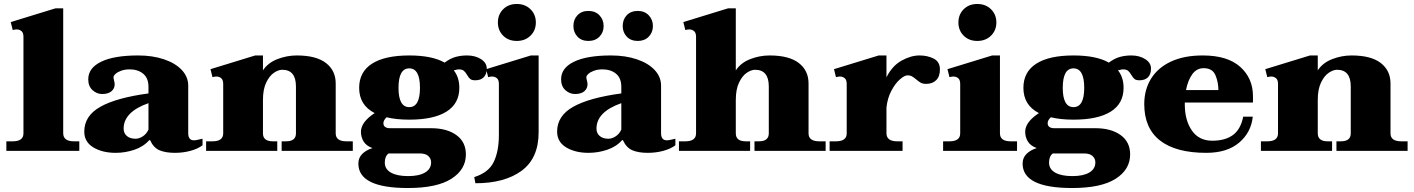

<svg xmlns="http://www.w3.org/2000/svg" viewBox="-20 -759 7112 966"><path d="M12 -48H44Q98 -48 98 -88V-574Q98 -594 88 -602.5Q78 -611 63 -611Q58 -611 44 -608L34 -648L259 -717H298V-89Q298 -48 352 -48H379V0H12Z M404 -97Q404 -176 484.5 -221.5Q565 -267 727 -289V-322Q727 -366 700.5 -388Q674 -410 632 -410Q609 -410 590.5 -403.5Q572 -397 561.5 -387.5Q551 -378 551 -370Q551 -365 554 -353.5Q557 -342 557 -335Q557 -314 541 -300Q525 -286 494 -286Q467 -286 445.5 -305.5Q424 -325 424 -360Q424 -417 489 -448.5Q554 -480 675 -480Q748 -480 805.5 -460.5Q863 -441 895 -406.5Q927 -372 927 -328V-89Q927 -53 956 -53Q965 -53 978.5 -56.5Q992 -60 999 -61V-28Q975 -10 938 0Q901 10 860 10Q813 10 782.5 -3Q752 -16 735 -54H731Q702 -21 656 -5.5Q610 10 562 10Q495 10 449.5 -17.5Q404 -45 404 -97ZM727 -107V-240Q602 -196 602 -112Q602 -89 618 -75Q634 -61 662 -61Q680 -61 698.5 -73Q717 -85 727 -107Z M1755 -48V0H1397V-48H1419Q1469 -48 1469 -88V-324Q1469 -408 1400 -408Q1381 -408 1358.5 -393Q1336 -378 1319.5 -344Q1303 -310 1303 -256V-88Q1303 -48 1353 -48H1375V0H1017V-48H1049Q1103 -48 1103 -88V-337Q1103 -357 1093 -365.5Q1083 -374 1068 -374Q1063 -374 1049 -371L1039 -411L1264 -480H1303V-405Q1328 -443 1375.5 -461.5Q1423 -480 1473 -480Q1571 -480 1620 -442Q1669 -404 1669 -339V-88Q1669 -48 1723 -48Z M2429 -414Q2429 -386 2414 -370.5Q2399 -355 2371 -355Q2354 -355 2346 -361.5Q2338 -368 2330 -382Q2322 -396 2313.5 -403Q2305 -410 2288 -410Q2281 -410 2263 -405Q2291 -370 2291 -317Q2291 -238 2226.5 -197.5Q2162 -157 2039 -157Q1973 -157 1925 -169Q1909 -154 1909 -139Q1909 -127 1917.5 -120.5Q1926 -114 1942 -114H2149Q2228 -114 2276 -79.5Q2324 -45 2324 18Q2324 94 2251 140.5Q2178 187 2032 187Q1783 187 1783 64Q1783 35 1802.5 15.5Q1822 -4 1854 -14Q1823 -25 1809.5 -47Q1796 -69 1796 -96Q1796 -145 1865 -190Q1787 -230 1787 -317Q1787 -397 1851.5 -438.5Q1916 -480 2039 -480Q2154 -480 2217 -444Q2245 -465 2272 -472.5Q2299 -480 2330 -480Q2371 -480 2400 -461.5Q2429 -443 2429 -414ZM2093 -317Q2093 -415 2039 -415Q1985 -415 1985 -317Q1985 -220 2039 -220Q2093 -220 2093 -317ZM1916 59Q1916 92 1947 109.5Q1978 127 2034 127Q2088 127 2118.5 109Q2149 91 2149 58Q2149 39 2135 26Q2121 13 2092 13H1935Q1916 27 1916 59Z M2485 -646Q2485 -686 2511.5 -712.5Q2538 -739 2580 -739Q2622 -739 2649 -712.5Q2676 -686 2676 -646Q2676 -606 2649 -579.5Q2622 -553 2580 -553Q2538 -553 2511.5 -579.5Q2485 -606 2485 -646ZM2366 132Q2439 109 2464.5 55Q2490 1 2490 -79V-337Q2490 -357 2480 -365.5Q2470 -374 2455 -374Q2450 -374 2436 -371L2426 -411L2651 -480H2690V-94Q2690 37 2604.5 100Q2519 163 2372 163Z M2865 -628Q2865 -661 2885.5 -682.5Q2906 -704 2940 -704Q2975 -704 2996 -682Q3017 -660 3017 -628Q3017 -596 2996 -574.5Q2975 -553 2940 -553Q2906 -553 2885.5 -574.5Q2865 -596 2865 -628ZM3113 -628Q3113 -661 3133.5 -682.5Q3154 -704 3189 -704Q3223 -704 3244 -682Q3265 -660 3265 -628Q3265 -596 3244 -574.5Q3223 -553 3189 -553Q3154 -553 3133.5 -574.5Q3113 -596 3113 -628ZM2783 -97Q2783 -176 2863.5 -221.5Q2944 -267 3106 -289V-322Q3106 -366 3079.5 -388Q3053 -410 3011 -410Q2988 -410 2969.5 -403.5Q2951 -397 2940.5 -387.5Q2930 -378 2930 -370Q2930 -365 2933 -353.5Q2936 -342 2936 -335Q2936 -314 2920 -300Q2904 -286 2873 -286Q2846 -286 2824.5 -305.5Q2803 -325 2803 -360Q2803 -417 2868 -448.5Q2933 -480 3054 -480Q3127 -480 3184.5 -460.5Q3242 -441 3274 -406.5Q3306 -372 3306 -328V-89Q3306 -53 3335 -53Q3344 -53 3357.5 -56.5Q3371 -60 3378 -61V-28Q3354 -10 3317 0Q3280 10 3239 10Q3192 10 3161.5 -3Q3131 -16 3114 -54H3110Q3081 -21 3035 -5.5Q2989 10 2941 10Q2874 10 2828.5 -17.5Q2783 -45 2783 -97ZM3106 -107V-240Q2981 -196 2981 -112Q2981 -89 2997 -75Q3013 -61 3041 -61Q3059 -61 3077.5 -73Q3096 -85 3106 -107Z M4134 -48V0H3776V-48H3798Q3848 -48 3848 -88V-324Q3848 -408 3779 -408Q3760 -408 3737.5 -393Q3715 -378 3698.5 -344Q3682 -310 3682 -256V-88Q3682 -48 3732 -48H3754V0H3396V-48H3428Q3482 -48 3482 -88V-574Q3482 -594 3472 -602.5Q3462 -611 3447 -611Q3442 -611 3428 -608L3418 -648L3643 -717H3682V-405Q3707 -443 3754.5 -461.5Q3802 -480 3852 -480Q3950 -480 3999 -442Q4048 -404 4048 -339V-88Q4048 -48 4102 -48Z M4709 -410Q4709 -374 4690 -355.5Q4671 -337 4640 -337Q4623 -337 4613 -342.5Q4603 -348 4589 -360Q4577 -370 4568 -375Q4559 -380 4546 -380Q4531 -380 4507.5 -359.5Q4484 -339 4464.5 -302Q4445 -265 4440 -218V-89Q4440 -48 4494 -48H4521V0H4154V-48H4186Q4240 -48 4240 -88V-337Q4240 -357 4230 -365.5Q4220 -374 4205 -374Q4200 -374 4186 -371L4176 -411L4401 -480H4440V-370Q4469 -428 4516 -454Q4563 -480 4606 -480Q4647 -480 4678 -464Q4709 -448 4709 -410Z M4802 -646Q4802 -686 4828.5 -712.5Q4855 -739 4897 -739Q4939 -739 4966 -712.5Q4993 -686 4993 -646Q4993 -606 4966 -579.5Q4939 -553 4897 -553Q4855 -553 4828.5 -579.5Q4802 -606 4802 -646ZM4725 -48H4757Q4811 -48 4811 -88V-337Q4811 -357 4801 -365.5Q4791 -374 4776 -374Q4771 -374 4757 -371L4747 -411L4972 -480H5011V-88Q5011 -48 5065 -48H5097V0H4725Z M5771 -414Q5771 -386 5756 -370.5Q5741 -355 5713 -355Q5696 -355 5688 -361.5Q5680 -368 5672 -382Q5664 -396 5655.5 -403Q5647 -410 5630 -410Q5623 -410 5605 -405Q5633 -370 5633 -317Q5633 -238 5568.5 -197.5Q5504 -157 5381 -157Q5315 -157 5267 -169Q5251 -154 5251 -139Q5251 -127 5259.5 -120.5Q5268 -114 5284 -114H5491Q5570 -114 5618 -79.5Q5666 -45 5666 18Q5666 94 5593 140.5Q5520 187 5374 187Q5125 187 5125 64Q5125 35 5144.5 15.5Q5164 -4 5196 -14Q5165 -25 5151.5 -47Q5138 -69 5138 -96Q5138 -145 5207 -190Q5129 -230 5129 -317Q5129 -397 5193.5 -438.5Q5258 -480 5381 -480Q5496 -480 5559 -444Q5587 -465 5614 -472.5Q5641 -480 5672 -480Q5713 -480 5742 -461.5Q5771 -443 5771 -414ZM5435 -317Q5435 -415 5381 -415Q5327 -415 5327 -317Q5327 -220 5381 -220Q5435 -220 5435 -317ZM5258 59Q5258 92 5289 109.5Q5320 127 5376 127Q5430 127 5460.5 109Q5491 91 5491 58Q5491 39 5477 26Q5463 13 5434 13H5277Q5258 27 5258 59Z M5941 -243V-234Q5941 -154 5976.5 -102.5Q6012 -51 6079 -51Q6144 -51 6183 -79.5Q6222 -108 6235 -172H6283Q6275 -93 6214.5 -41.5Q6154 10 6049 10Q5896 10 5816.5 -52Q5737 -114 5737 -235Q5737 -308 5771.5 -363.5Q5806 -419 5872 -449.5Q5938 -480 6031 -480Q6156 -480 6220 -422.5Q6284 -365 6284 -275V-243ZM5947 -306H6110Q6110 -346 6095 -381Q6080 -416 6036 -416Q6001 -416 5979 -386Q5957 -356 5947 -306Z M7062 -48V0H6704V-48H6726Q6776 -48 6776 -88V-324Q6776 -408 6707 -408Q6688 -408 6665.5 -393Q6643 -378 6626.5 -344Q6610 -310 6610 -256V-88Q6610 -48 6660 -48H6682V0H6324V-48H6356Q6410 -48 6410 -88V-337Q6410 -357 6400 -365.5Q6390 -374 6375 -374Q6370 -374 6356 -371L6346 -411L6571 -480H6610V-405Q6635 -443 6682.5 -461.5Q6730 -480 6780 -480Q6878 -480 6927 -442Q6976 -404 6976 -339V-88Q6976 -48 7030 -48Z"/></svg>

Font: Taviraj Black
Style: Regular
Weight: 900
Designer: Katatrad Team
Foundry: CadsonDemak
Version: Version 1.001